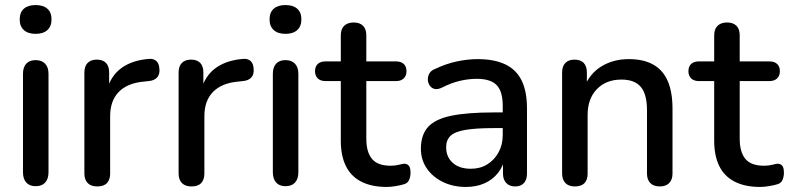

<svg xmlns="http://www.w3.org/2000/svg" viewBox="-20 -731 3123 760"><path d="M121 6Q97 6 84 -8.5Q71 -23 71 -49V-439Q71 -465 84 -479Q97 -493 121 -493Q145 -493 158.5 -479Q172 -465 172 -439V-49Q172 -23 159 -8.5Q146 6 121 6ZM121 -597Q91 -597 74.5 -612Q58 -627 58 -654Q58 -682 74.5 -696.5Q91 -711 121 -711Q151 -711 167.5 -696.5Q184 -682 184 -654Q184 -627 167.5 -612Q151 -597 121 -597Z M365 7Q340 7 327 -6.5Q314 -20 314 -44V-444Q314 -469 327 -482Q340 -495 363 -495Q387 -495 399.5 -482Q412 -469 412 -444V-371H402Q418 -431 461 -462Q504 -493 571 -498Q589 -499 599.5 -489Q610 -479 611 -458Q613 -437 602 -424.5Q591 -412 568 -410L549 -408Q484 -402 450 -367Q416 -332 416 -271V-44Q416 -20 403.5 -6.5Q391 7 365 7Z M738 7Q713 7 700 -6.5Q687 -20 687 -44V-444Q687 -469 700 -482Q713 -495 736 -495Q760 -495 772.5 -482Q785 -469 785 -444V-371H775Q791 -431 834 -462Q877 -493 944 -498Q962 -499 972.5 -489Q983 -479 984 -458Q986 -437 975 -424.5Q964 -412 941 -410L922 -408Q857 -402 823 -367Q789 -332 789 -271V-44Q789 -20 776.5 -6.5Q764 7 738 7Z M1110 6Q1086 6 1073 -8.5Q1060 -23 1060 -49V-439Q1060 -465 1073 -479Q1086 -493 1110 -493Q1134 -493 1147.5 -479Q1161 -465 1161 -439V-49Q1161 -23 1148 -8.5Q1135 6 1110 6ZM1110 -597Q1080 -597 1063.5 -612Q1047 -627 1047 -654Q1047 -682 1063.5 -696.5Q1080 -711 1110 -711Q1140 -711 1156.5 -696.5Q1173 -682 1173 -654Q1173 -627 1156.5 -612Q1140 -597 1110 -597Z M1511 9Q1451 9 1410 -12Q1369 -33 1349 -74Q1329 -115 1329 -174V-410H1269Q1249 -410 1238 -420.5Q1227 -431 1227 -449Q1227 -468 1238 -478Q1249 -488 1269 -488H1329V-591Q1329 -616 1342.5 -629Q1356 -642 1380 -642Q1404 -642 1417 -629Q1430 -616 1430 -591V-488H1547Q1567 -488 1578 -478Q1589 -468 1589 -449Q1589 -431 1578 -420.5Q1567 -410 1547 -410H1430V-182Q1430 -129 1452.5 -102Q1475 -75 1526 -75Q1544 -75 1557.5 -78.5Q1571 -82 1580 -83Q1591 -83 1598 -75.5Q1605 -68 1605 -47Q1605 -32 1599.5 -19Q1594 -6 1580 -2Q1568 2 1547.5 5.5Q1527 9 1511 9Z M1824 9Q1773 9 1732.5 -11Q1692 -31 1669 -65Q1646 -99 1646 -142Q1646 -196 1673.5 -227.5Q1701 -259 1764.5 -272.5Q1828 -286 1936 -286H1983V-224H1937Q1865 -224 1823 -217Q1781 -210 1763.5 -193.5Q1746 -177 1746 -148Q1746 -110 1772 -86.5Q1798 -63 1844 -63Q1881 -63 1909 -80.5Q1937 -98 1953.5 -128Q1970 -158 1970 -197V-312Q1970 -369 1946 -394Q1922 -419 1867 -419Q1835 -419 1800.5 -411Q1766 -403 1729 -384Q1712 -376 1700 -379Q1688 -382 1681 -392.5Q1674 -403 1673.5 -415.5Q1673 -428 1679.5 -440Q1686 -452 1702 -458Q1746 -479 1789 -488Q1832 -497 1870 -497Q1937 -497 1980.5 -476Q2024 -455 2045 -412Q2066 -369 2066 -301V-44Q2066 -20 2054 -6.5Q2042 7 2019 7Q1997 7 1984 -6.5Q1971 -20 1971 -44V-109H1980Q1972 -72 1950.5 -45.5Q1929 -19 1897 -5Q1865 9 1824 9Z M2255 7Q2231 7 2218 -6.5Q2205 -20 2205 -44V-444Q2205 -469 2218 -482Q2231 -495 2254 -495Q2278 -495 2290.5 -482Q2303 -469 2303 -444V-366L2292 -384Q2314 -440 2361 -468.5Q2408 -497 2469 -497Q2527 -497 2565.5 -475.5Q2604 -454 2623 -410.5Q2642 -367 2642 -301V-44Q2642 -20 2629 -6.5Q2616 7 2592 7Q2567 7 2554 -6.5Q2541 -20 2541 -44V-295Q2541 -358 2516.5 -387Q2492 -416 2440 -416Q2379 -416 2342.5 -378Q2306 -340 2306 -276V-44Q2306 7 2255 7Z M2989 9Q2929 9 2888 -12Q2847 -33 2827 -74Q2807 -115 2807 -174V-410H2747Q2727 -410 2716 -420.5Q2705 -431 2705 -449Q2705 -468 2716 -478Q2727 -488 2747 -488H2807V-591Q2807 -616 2820.5 -629Q2834 -642 2858 -642Q2882 -642 2895 -629Q2908 -616 2908 -591V-488H3025Q3045 -488 3056 -478Q3067 -468 3067 -449Q3067 -431 3056 -420.5Q3045 -410 3025 -410H2908V-182Q2908 -129 2930.5 -102Q2953 -75 3004 -75Q3022 -75 3035.5 -78.5Q3049 -82 3058 -83Q3069 -83 3076 -75.5Q3083 -68 3083 -47Q3083 -32 3077.5 -19Q3072 -6 3058 -2Q3046 2 3025.5 5.5Q3005 9 2989 9Z"/></svg>

Font: Nunito ExtraLight SemiBold
Style: Regular
Weight: 600
Version: Version 3.602